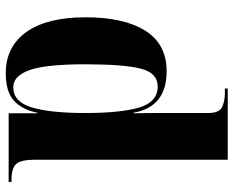

<svg xmlns="http://www.w3.org/2000/svg" viewBox="-92 -708 810 666"><g transform="rotate(90 313.0 -375.0)"><path d="M234 10Q299 10 330 -19Q361 -48 371 -100H373V0H611V-10H601Q564 -10 549 -26Q534 -42 534 -92V-760H287V-750H304Q332 -750 352 -740Q372 -730 372 -692V-587Q372 -561 372 -516Q372 -471 373 -433H371Q351 -548 227 -548Q133 -548 86.5 -474Q40 -400 40 -267Q40 -133 91 -61.5Q142 10 234 10ZM284 -16Q244 -15 223.5 -71.5Q203 -128 203 -265Q203 -399 218 -458Q233 -517 280 -517Q334 -517 353 -452.5Q372 -388 372 -266Q372 -146 353 -81.5Q334 -17 284 -16Z"/></g></svg>

Font: Noto Serif Display SemiCondensed Extra
Style: Regular
Weight: 800
Width: 4
Designer: Monotype Design Team
Foundry: Monotype Imaging Inc.
Version: Version 1.900